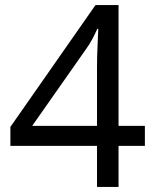

<svg xmlns="http://www.w3.org/2000/svg" viewBox="-20 -738 612 758"><path d="M552 -162H448V0H363V-162H21V-237L357 -718H448V-241H552ZM363 -466Q363 -518 365 -554.5Q367 -591 368 -624H364Q356 -605 344 -583Q332 -561 321 -546L107 -241H363Z"/></svg>

Font: Noto Sans Grantha
Style: Regular
Weight: 400
Designer: Monotype Design Team
Foundry: Monotype Imaging Inc.
Version: Version 2.003; ttfautohint (v1.8.4.7-5d5b)